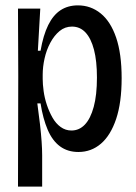

<svg xmlns="http://www.w3.org/2000/svg" viewBox="-20 -554 506 715"><path d="M47 141 48 -272 47 -522H130L121 -365H131Q141 -423 159.5 -460.5Q178 -498 205.5 -516Q233 -534 270 -534Q318 -534 355 -504Q392 -474 412.5 -414Q433 -354 433 -263Q433 -172 412.5 -111Q392 -50 356 -19Q320 12 272 12Q232 12 203.5 -9Q175 -30 157.5 -71Q140 -112 131 -169H119Q125 -126 129 -90.5Q133 -55 135 -26.5Q137 2 137 24V141ZM246 -68Q275 -68 296 -90Q317 -112 329 -156Q341 -200 341 -265Q341 -327 330 -369Q319 -411 298.5 -433Q278 -455 248 -455Q222 -455 202 -438.5Q182 -422 167.5 -395Q153 -368 146 -336.5Q139 -305 139 -276V-260Q139 -240 142.5 -214.5Q146 -189 154.5 -163.5Q163 -138 175.5 -116Q188 -94 206 -81Q224 -68 246 -68Z"/></svg>

Font: Bricolage Grotesque 72pt SemiCondensed
Style: Regular
Weight: 400
Width: 4
Designer: Mathieu Triay
Foundry: Atelier Triay
Version: Version 1.001;gftools[0.9.33.dev8+g029e19f]